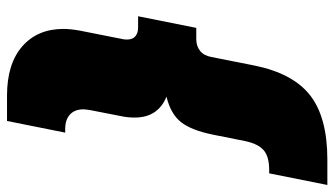

<svg xmlns="http://www.w3.org/2000/svg" viewBox="-228 -554 976 561"><g transform="rotate(90 260.5 -274.0)"><path d="M521 -742 487 -572H477Q438 -572 419.5 -556Q401 -540 393 -503L374 -408Q361 -344 337 -314Q313 -284 263 -272Q324 -247 324 -179Q324 -159 320 -140L302 -48Q300 -34 300 -29Q300 -4 315 10Q330 24 358 24H368L334 194H260Q167 194 116 149.5Q65 105 65 29Q65 9 70 -19L95 -145Q96 -149 96 -157Q96 -173 86.5 -181Q77 -189 61 -189H28L62 -359H95Q115 -359 129 -370Q143 -381 147 -403L172 -529Q195 -642 259.5 -692Q324 -742 447 -742Z"/></g></svg>

Font: Montserrat Alternates Black
Style: Italic
Weight: 900
Italic angle: -11.3°
Designer: Julieta Ulanovsky
Foundry: Julieta Ulanovsky
Version: Version 7.200